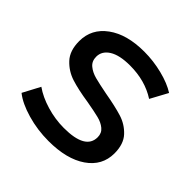

<svg xmlns="http://www.w3.org/2000/svg" viewBox="-146 -661 793 793"><g transform="rotate(45 250.5 -264.5)"><path d="M23.9 -56.2 64 -131.8Q99.1 -106.9 149.2 -92Q199.2 -77.1 250 -77.1Q376 -77.1 376 -148.9Q376 -172.9 358.9 -187Q341.8 -201.2 316.4 -207.5Q291 -213.9 244.1 -222.2Q180.2 -231.9 139.6 -244.9Q99.1 -257.8 70.1 -288.8Q41 -319.8 41 -376Q41 -447.8 101.1 -491.5Q161.1 -535.2 262.2 -535.2Q315.4 -535.2 368.2 -522Q420.9 -508.8 455.1 -486.8L414.1 -411.1Q349.1 -453.1 261.2 -453.1Q200.2 -453.1 168.2 -433.1Q136.2 -413.1 136.2 -379.9Q136.2 -354 154.1 -339.1Q171.9 -324.2 198.5 -317.1Q225.1 -310.1 272.9 -300.8Q336.9 -289.6 376.5 -277.3Q416 -265.1 444.1 -235.1Q472.2 -205.1 472.2 -150.9Q472.2 -79.1 410.6 -36.6Q349.1 5.9 243.2 5.9Q178.2 5.9 118.2 -11.5Q58.1 -28.8 23.9 -56.2Z"/></g></svg>

Font: Montserrat Medium
Style: Regular
Weight: 500
Designer: Julieta Ulanovsky
Foundry: Julieta Ulanovsky
Version: Version 7.200